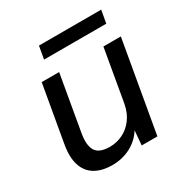

<svg xmlns="http://www.w3.org/2000/svg" viewBox="-162 -813 915 954"><g transform="rotate(-30 295.5 -336.5)"><path d="M212 12Q153 12 113.5 -11.5Q74 -35 59 -82.5Q44 -130 57 -201L113 -521H213L158 -205Q146 -139 165.5 -106Q185 -73 247 -73Q286 -73 321 -90Q356 -107 381 -140.5Q406 -174 415 -222L467 -521H567L476 0H386L393 -83Q365 -38 317.5 -13Q270 12 212 12ZM179 -612 192 -685H549L536 -612Z"/></g></svg>

Font: DM Sans 10pt Medium
Style: Italic
Weight: 500
Italic angle: -10°
Version: Version 4.004;gftools[0.9.30]